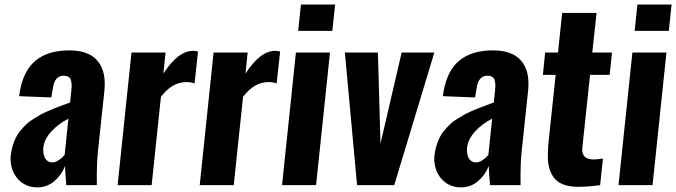

<svg xmlns="http://www.w3.org/2000/svg" viewBox="-20 -807 2948 837"><path d="M141.1 9.8Q102.5 9.3 74.2 -11.7Q46.9 -32.7 35.2 -64Q26.4 -87.9 25.9 -114.3Q25.9 -122.1 26.9 -129.9Q29.3 -152.3 35.6 -172.6Q42 -192.9 50 -209Q58.1 -225.1 71.3 -240.2Q84.5 -255.4 95.7 -266.1Q106.9 -276.9 125.2 -288.3Q143.6 -299.8 155.8 -306.6Q168 -313.5 189 -322.8Q210 -332 221.4 -336.4Q232.9 -340.8 254.9 -348.9Q276.9 -356.9 285.6 -360.4L291 -412.6Q292.5 -424.8 292.5 -434.6Q292 -451.2 288.1 -460.9Q281.2 -476.6 257.8 -477.1Q217.8 -477.1 210.4 -421.4L203.6 -382.3L63.5 -387.7Q64 -390.1 65.2 -398.7Q66.4 -407.2 66.4 -407.7Q82.5 -500.5 136.5 -543.9Q190.4 -587.4 282.2 -587.4Q368.2 -587.4 406.2 -540.5Q437 -502.4 436.5 -441.4Q436.5 -427.2 435.1 -411.6L406.7 -145Q401.9 -95.7 401.9 -40.5Q401.9 -20.5 402.3 0H269Q263.7 -63 263.7 -83.5Q248 -43.9 216.6 -17.1Q185.1 9.8 141.1 9.8ZM208 -99.1Q221.7 -99.1 236.6 -109.1Q251.5 -119.1 261.7 -131.3L278.3 -289.6Q235.4 -268.1 204.3 -234.4Q173.3 -200.7 168.9 -164.1Q168.5 -157.7 168.5 -151.9Q168.9 -130.9 176.8 -116.7Q187.5 -99.1 208 -99.1Z M492.7 0 553.2 -578.1H701.7L692.4 -486.3Q756.3 -585.4 821.8 -585.4Q830.6 -585.4 843.3 -582.5L828.1 -443.4Q811 -449.2 793.5 -449.2H791Q759.3 -448.2 733.4 -433.1Q707.5 -418 681.6 -385.3L641.1 0Z M850.6 0 911.1 -578.1H1059.6L1050.3 -486.3Q1114.3 -585.4 1179.7 -585.4Q1188.5 -585.4 1201.2 -582.5L1186 -443.4Q1168.9 -449.2 1151.4 -449.2H1148.9Q1117.2 -448.2 1091.3 -433.1Q1065.4 -418 1039.6 -385.3L999 0Z M1209.5 0 1270 -578.1H1418.5L1357.9 0ZM1279.8 -672.4 1292 -787.1H1440.9L1428.7 -672.4Z M1536.6 0 1483.4 -578.1H1627.4L1638.7 -181.2L1731 -578.1H1873.5L1698.7 0Z M1988.3 9.8Q1949.7 9.3 1921.4 -11.7Q1894 -32.7 1882.3 -64Q1873.5 -87.9 1873 -114.3Q1873 -122.1 1874 -129.9Q1876.5 -152.3 1882.8 -172.6Q1889.2 -192.9 1897.2 -209Q1905.3 -225.1 1918.5 -240.2Q1931.6 -255.4 1942.9 -266.1Q1954.1 -276.9 1972.4 -288.3Q1990.7 -299.8 2002.9 -306.6Q2015.1 -313.5 2036.1 -322.8Q2057.1 -332 2068.6 -336.4Q2080.1 -340.8 2102.1 -348.9Q2124 -356.9 2132.8 -360.4L2138.2 -412.6Q2139.6 -424.8 2139.6 -434.6Q2139.2 -451.2 2135.3 -460.9Q2128.4 -476.6 2105 -477.1Q2064.9 -477.1 2057.6 -421.4L2050.8 -382.3L1910.6 -387.7Q1911.1 -390.1 1912.4 -398.7Q1913.6 -407.2 1913.6 -407.7Q1929.7 -500.5 1983.6 -543.9Q2037.6 -587.4 2129.4 -587.4Q2215.3 -587.4 2253.4 -540.5Q2284.2 -502.4 2283.7 -441.4Q2283.7 -427.2 2282.2 -411.6L2253.9 -145Q2249 -95.7 2249 -40.5Q2249 -20.5 2249.5 0H2116.2Q2110.8 -63 2110.8 -83.5Q2095.2 -43.9 2063.7 -17.1Q2032.2 9.8 1988.3 9.8ZM2055.2 -99.1Q2068.8 -99.1 2083.7 -109.1Q2098.6 -119.1 2108.9 -131.3L2125.5 -289.6Q2082.5 -268.1 2051.5 -234.4Q2020.5 -200.7 2016.1 -164.1Q2015.6 -157.7 2015.6 -151.9Q2016.1 -130.9 2023.9 -116.7Q2034.7 -99.1 2055.2 -99.1Z M2493.2 7.3Q2459 6.3 2434.3 -3.4Q2409.7 -13.2 2396.2 -30.3Q2382.8 -47.4 2375.5 -70.8Q2368.2 -94.2 2368.2 -121.8Q2368.2 -149.4 2370.6 -180.7L2402.3 -480.5H2346.7L2356.4 -578.1H2412.6L2430.7 -750.5H2580.6L2562 -578.1H2647.9L2637.7 -480.5H2552.2L2518.6 -163.1Q2518.1 -158.7 2518.1 -154.8Q2518.1 -113.3 2565.4 -111.8Q2566.9 -111.8 2568.4 -111.8Q2581.5 -111.8 2608.4 -115.7L2596.2 0Q2544.4 7.3 2505.9 7.3Q2499 7.3 2493.2 7.3Z M2676.3 0 2736.8 -578.1H2885.3L2824.7 0ZM2746.6 -672.4 2758.8 -787.1H2907.7L2895.5 -672.4Z"/></svg>

Font: Oswald
Style: Demi-Bold
Weight: 600
Designer: Vernon Adams
Foundry: Vernon Adams
Version: 3.0; ttfautohint (v0.94.23-7a4d-dirty) -l 8 -r 50 -G 200 -x 